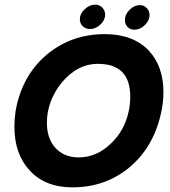

<svg xmlns="http://www.w3.org/2000/svg" viewBox="-20 -793 734 827"><path d="M559 -665Q541 -665 529.5 -677Q518 -689 518 -707Q518 -731 538.5 -751Q559 -771 582 -771Q600 -771 612 -758.5Q624 -746 624 -728Q624 -704 603.5 -684.5Q583 -665 559 -665ZM432 -720Q427 -699 408 -683.5Q389 -668 368 -668Q349 -668 336.5 -680Q324 -692 324 -710Q324 -734 345 -753.5Q366 -773 390 -773Q411 -773 423.5 -757Q436 -741 432 -720ZM672 -299Q639 -156 535 -70Q432 14 292 14Q172 14 105 -62Q42 -132 42 -248Q42 -276 47 -314Q73 -463 177 -554Q284 -646 432 -646Q553 -646 621 -575Q684 -507 684 -396Q684 -348 672 -299ZM534 -312Q541 -344 541 -377Q541 -518 402 -518Q312 -518 244 -435Q182 -356 182 -264Q182 -199 216 -159Q254 -115 319 -115Q396 -115 458 -175Q516 -230 534 -312Z"/></svg>

Font: GFS Neohellenic Rg
Style: Bold Italic
Weight: 700
Italic angle: -12°
Designer: Designed by Takis Katsoulidis and George D. Matthiopoulos.
Foundry: Designed by Takis Katsoulidis and George D. Matthiopoulos.
Version: Version 1.0